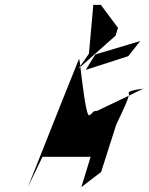

<svg xmlns="http://www.w3.org/2000/svg" viewBox="-20 -954 610 786"><path d="M94 -188 154 -312H351L313 -188L394 -250L454 -438C458 -452 500 -531 507 -562L377 -500C358 -500 364 -494 346 -482C333 -473 317 -614 309 -680L300 -672L309 -684C306 -705 304 -716 303 -712L228 -525ZM362 -934H393L463 -840L453 -808L309 -680C308 -681 310 -683 309 -684L344 -734ZM331 -668 505 -724 554 -786 370 -731ZM507 -573C501 -582 550 -589 566 -591L507 -562C509 -567 508 -571 507 -573ZM566 -591C570 -592 572 -592 568 -592Z"/></svg>

Font: bitstorm
Style: extobl
Weight: 400
Version: Version 0.2